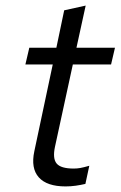

<svg xmlns="http://www.w3.org/2000/svg" viewBox="-20 -659 432 688"><path d="M215 9Q148 9 119 -23.5Q90 -56 103 -117L169 -428H71L85 -488H182L210 -622L287 -639L254 -488H392L378 -428H241L177 -133Q168 -91 183 -73Q198 -55 244 -55Q256 -55 267.5 -57Q279 -59 300 -65L286 0Q269 4 251 6.5Q233 9 215 9Z"/></svg>

Font: Red Hat Text VF
Style: Italic
Weight: 300
Italic angle: -12°
Designer: Pentagram, MCKL
Foundry: Pentagram, MCKL
Version: Version 1.023